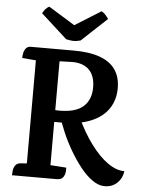

<svg xmlns="http://www.w3.org/2000/svg" viewBox="-61 -952 751 1015"><g transform="rotate(5 315.0 -445.0)"><path d="M79 -685H309Q392 -685 447 -665Q502 -645 529.5 -605.5Q557 -566 557 -507Q557 -445 526 -398.5Q495 -352 433 -326Q371 -300 279 -300Q258 -300 234.5 -300.5Q211 -301 188 -303L204 -365Q218 -364 233 -363Q248 -362 260 -362Q346 -362 386.5 -398Q427 -434 427 -500Q427 -530 419 -553.5Q411 -577 395 -593Q379 -609 355 -617Q331 -625 300 -624L240 -622L114 -616L40 -622Q40 -637 43.5 -651.5Q47 -666 56 -675.5Q65 -685 79 -685ZM235 -71 322 -65Q323 -60 322 -44Q321 -28 311.5 -14Q302 0 277 0H40Q41 -5 41.5 -20.5Q42 -36 51 -51Q60 -66 84 -67L113 -69ZM238 -647V0H113V-647ZM268 -332 367 -342Q406 -258 450.5 -198Q495 -138 541 -105.5Q587 -73 630 -73Q626 -36 599.5 -10.5Q573 15 532 15Q500 15 467 -8.5Q434 -32 403.5 -70.5Q373 -109 346 -155Q319 -201 299 -247.5Q279 -294 268 -332ZM339 -741 474 -867Q467 -878 458 -888Q449 -898 437 -905L251 -789H347L159 -905Q146 -898 139 -889.5Q132 -881 124 -867L263 -741Q287 -736 301 -735.5Q315 -735 339 -741Z"/></g></svg>

Font: Karma Variable Light
Style: Regular
Weight: 300
Designer: Joana Correia
Foundry: Indian Type Foundry
Version: Version 3.000